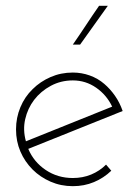

<svg xmlns="http://www.w3.org/2000/svg" viewBox="-20 -632 478 659"><path d="M230 -356Q274 -356 310 -331Q346 -306 365 -266Q291 -236 217 -206.5Q143 -177 69 -147Q58 -186 66.5 -223Q75 -260 97 -289Q120 -319 154.5 -337.5Q189 -356 230 -356ZM362 -46 344 -67Q322 -45 293 -33Q264 -21 230 -21Q178 -21 137 -48.5Q96 -76 77 -121Q159 -154 239 -186Q319 -218 401 -251Q391 -280 374.5 -303.5Q358 -327 338 -344Q316 -363 288 -373Q260 -383 230 -383Q189 -383 153.5 -367.5Q118 -352 92 -326Q65 -300 50 -264Q35 -228 35 -188Q35 -147 50 -112Q65 -77 92 -50Q118 -24 153.5 -8.5Q189 7 230 7Q269 7 302.5 -7Q336 -21 362 -46ZM255 -479Q279 -512 302.5 -545.5Q326 -579 350 -612H320Q297 -579 275 -545.5Q253 -512 230 -479Z"/></svg>

Font: Josefin Slab Thin Light
Style: Regular
Weight: 300
Version: Version 2.000